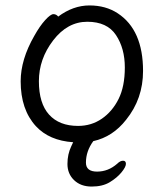

<svg xmlns="http://www.w3.org/2000/svg" viewBox="-20 -506 602 706"><path d="M194 -445Q249 -486 309 -486Q369 -486 413 -457Q506 -396 506 -245Q506 -143 444 -66Q395 -3 323 13Q296 50 296 92Q296 125 337 125Q378 125 411 96Q422 85 432.5 85Q443 85 443 96.5Q443 108 426.5 128Q410 148 383.5 164Q357 180 317 180Q277 180 252.5 156.5Q228 133 228 97Q228 61 242 32Q246 24 249 17Q161 11 112 -42Q56 -103 56 -207Q56 -287 106 -374Q126 -410 146 -432Q166 -454 176.5 -454Q187 -454 194 -445ZM267 -43Q316 -43 354.5 -69.5Q393 -96 416 -142Q439 -188 439 -258Q439 -328 406.5 -377Q374 -426 301 -426Q228 -426 175.5 -357.5Q123 -289 123 -207.5Q123 -126 160.5 -84.5Q198 -43 267 -43Z"/></svg>

Font: Fusion Kai T
Style: Regular
Weight: 400
Designer: Fontworks Inc.
Version: Version 24.134;May 13, 2024